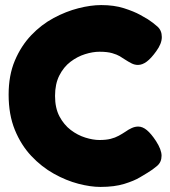

<svg xmlns="http://www.w3.org/2000/svg" viewBox="-20 -718 671 757"><path d="M376 19Q337 19 289 6.5Q241 -6 192.5 -33Q144 -60 103.5 -103Q63 -146 38.5 -206Q14 -266 14 -345Q14 -421 38.5 -479Q63 -537 103 -579Q143 -621 191.5 -647Q240 -673 289 -685.5Q338 -698 379 -698Q430 -698 469 -685.5Q508 -673 532.5 -659.5Q557 -646 563 -642Q583 -629 600.5 -613.5Q618 -598 618 -572Q618 -559 612.5 -545Q607 -531 596 -516Q576 -488 558.5 -475Q541 -462 524 -462Q511 -462 499 -468Q487 -474 470 -485Q463 -490 452 -496.5Q441 -503 422 -508.5Q403 -514 372 -514Q346 -514 315.5 -504.5Q285 -495 258 -474.5Q231 -454 214 -420.5Q197 -387 197 -340Q197 -292 214.5 -259Q232 -226 259 -205.5Q286 -185 316.5 -175.5Q347 -166 372 -166Q398 -166 416 -170.5Q434 -175 448.5 -183Q463 -191 475 -199Q486 -207 499 -213Q512 -219 525 -219Q542 -219 559 -205Q576 -191 595 -162Q606 -145 611.5 -130.5Q617 -116 617 -104Q617 -79 599.5 -64Q582 -49 562 -37Q555 -33 532 -19Q509 -5 470 7Q431 19 376 19Z"/></svg>

Font: Fredoka Light
Style: Bold
Weight: 700
Version: Version 2.001